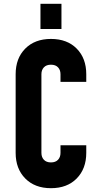

<svg xmlns="http://www.w3.org/2000/svg" viewBox="-20 -970 506 1006"><path d="M432 -209V-169Q432 -86 382 -35Q332 16 247 16Q162.5 16 112.2 -35Q62 -86 62 -169V-581Q62 -664.5 112.2 -715.2Q162.5 -766 247 -766Q332 -766 382 -715.2Q432 -664.5 432 -581V-541H297V-581Q297 -603.5 284 -617.2Q271 -631 247 -631Q223 -631 210 -617.2Q197 -603.5 197 -581V-169Q197 -146.5 210 -132.8Q223 -119 247 -119Q271 -119 284 -132.8Q297 -146.5 297 -169V-209ZM192 -818V-950H302V-818Z"/></svg>

Font: Mohave Light
Style: Bold
Weight: 700
Version: Version 2.003